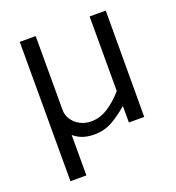

<svg xmlns="http://www.w3.org/2000/svg" viewBox="-127 -632 826 900"><g transform="rotate(-20 286.0 -182.5)"><path d="M71.5 165V-530H151V-160Q151 -134.5 165.8 -112.8Q180.5 -91 205.2 -78Q230 -65 260 -65Q303.5 -65 343.2 -90.2Q383 -115.5 420 -158V-530H500.5L499.5 0H423V-82Q374 -41 338.5 -22.5Q303 -4 263 -2.5Q231 -1 203.2 -8.5Q175.5 -16 151 -36.5V165Z"/></g></svg>

Font: Public Sans Light
Style: Regular
Weight: 300
Designer: The Public Sans Project Authors: Dan O. Williams and USWDS (Libre Franklin designed by Pablo Impallari and Rodrigo Fuenz
Version: Version 1.007